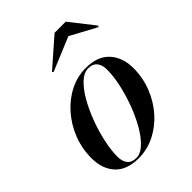

<svg xmlns="http://www.w3.org/2000/svg" viewBox="-203 -796 909 909"><g transform="rotate(-45 252.0 -341.0)"><path d="M360 -634.5 190.5 -564 185 -569.5 325 -692H399.5L495.5 -569.5L490.5 -564ZM187 10Q108 10 68.2 -33.5Q28.5 -77 28.5 -148.5Q28.5 -212.5 51.2 -270.5Q74 -328.5 113.5 -373.5Q153 -418.5 204 -444.2Q255 -470 311.5 -470Q390 -470 430.5 -425.8Q471 -381.5 471 -310Q471 -246.5 448.5 -188.8Q426 -131 386.5 -86.2Q347 -41.5 295.8 -15.8Q244.5 10 187 10ZM180 1Q208.5 1 237 -25.8Q265.5 -52.5 290.8 -96.8Q316 -141 335.5 -193.5Q355 -246 366.2 -298.2Q377.5 -350.5 377.5 -393Q377.5 -424.5 363 -442.5Q348.5 -460.5 318 -460.5Q289.5 -460.5 261 -433.8Q232.5 -407 207.2 -362.8Q182 -318.5 162.5 -266Q143 -213.5 131.8 -161.2Q120.5 -109 120.5 -66.5Q120.5 -35.5 135 -17.2Q149.5 1 180 1Z"/></g></svg>

Font: Bodoni* 24pt Medium
Style: Italic
Weight: 500
Italic angle: -13°
Version: Version 2.3